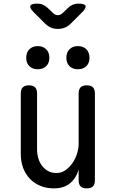

<svg xmlns="http://www.w3.org/2000/svg" viewBox="-20 -1032 640 1062"><path d="M415 -234V-515Q415 -538 426 -549Q437 -560 460 -560Q483 -560 494 -549Q505 -538 505 -515V-35Q505 -12 494 -1Q483 10 460 10Q437 10 426 -1Q415 -12 415 -35V-94Q401 -46 367 -18Q333 10 278 10Q238 10 204.5 -3.5Q171 -17 146.5 -42Q122 -67 108.5 -102Q95 -137 95 -180V-515Q95 -538 106 -549Q117 -560 140 -560Q163 -560 174 -549Q185 -538 185 -515V-206Q185 -180 192 -156.5Q199 -133 212.5 -115Q226 -97 246 -86Q266 -75 293 -75Q320 -75 342.5 -91Q365 -107 381 -130.5Q397 -154 406 -182Q415 -210 415 -234ZM411 -649Q382 -649 364.5 -666Q347 -683 347 -712Q347 -742 364.5 -759.5Q382 -777 411 -777Q440 -777 457.5 -759.5Q475 -742 475 -712Q475 -683 457.5 -666Q440 -649 411 -649ZM189 -649Q160 -649 142.5 -666Q125 -683 125 -712Q125 -742 142.5 -759.5Q160 -777 189 -777Q218 -777 235.5 -759.5Q253 -742 253 -712Q253 -683 235.5 -666Q218 -649 189 -649ZM186 -1012Q203 -1012 217 -1006Q231 -1000 243 -989L271 -962Q285 -948 300 -948Q315 -948 329 -962L356 -988Q368 -1000 382.5 -1006Q397 -1012 414 -1012Q448 -1012 453 -1000Q458 -988 434 -964L372 -902Q357 -887 339 -879.5Q321 -872 300 -872Q279 -872 261.5 -879.5Q244 -887 229 -902L166 -965Q143 -988 148 -1000Q153 -1012 186 -1012Z"/></svg>

Font: Maple Mono NL
Style: Regular
Weight: 400
Monospace: yes
Designer: subframe7536
Version: Version 7.000